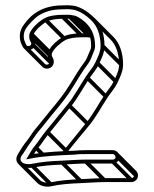

<svg xmlns="http://www.w3.org/2000/svg" viewBox="-20 -648 587 732"><path d="M256.3 -574.5H257C264.1 -574.5 279.2 -565.3 286.3 -559.1C310.9 -541.3 327.5 -515.6 327.5 -473C327.5 -463.1 325.5 -459.8 320.2 -448.1C313 -431.6 310.6 -421.7 300.1 -408.6C283.6 -387.2 265 -356.2 249.6 -330.9C224.6 -289.8 201.4 -261.5 172.2 -226.8C152.8 -203.7 135.3 -180 116.3 -157.9C103.1 -142.8 93.2 -124 82.2 -110.8C70.6 -97.2 56.9 -74.8 48.7 -61.1C25 -21.6 72.9 -3.4 104.2 -8.6C138.1 -16.1 175.1 -18.9 217.3 -20.5C249.5 -21.7 277.8 -24.5 307 -24.5H410C423.4 -24.5 435.5 -35.3 435.5 -49.5C435.5 -63.3 423.9 -75.5 410 -75.5H307C293.4 -75.5 279.4 -74.8 264.5 -73.5C211.5 -71.2 158.9 -69.2 109.9 -61.3C114.1 -68.2 118.5 -75.2 122.8 -80.2C138.5 -99.1 152.2 -121.7 166.8 -139.2C194.1 -172 222.2 -207.8 249.8 -241.2C274.6 -271.3 297.2 -313.6 319.2 -346.8C333.4 -368.3 347.2 -381.8 357.8 -404.9C366.2 -423.3 378.5 -446 378.5 -473C378.5 -516.7 365.5 -554.4 341.5 -578.3C322.2 -597.3 296.2 -617.7 265.4 -625.4L248.9 -627.4C238.1 -628.8 228 -627.5 219 -627.5C145.8 -627.5 100.3 -596.8 70.3 -553.2C62.1 -541.3 55.5 -529.4 55.5 -508C55.5 -491.8 61.3 -480.6 66.2 -470.8C74.9 -450.6 107.1 -453.6 113.2 -475C118.2 -492.6 106.5 -502 106.5 -508C106.5 -511.9 106.7 -514.6 107.1 -515.5C114.3 -532.8 139.2 -555.1 157.6 -565.4C171.4 -573.1 196.2 -576.5 219 -576.5H245.4C248.2 -576 253.2 -575.1 256.3 -574.5ZM307 -60.5H410C415.9 -60.5 420.5 -54.2 420.5 -48.2C420.5 -43 415.6 -39.5 410 -39.5H307C276.8 -39.5 248.4 -36.7 216.7 -35.5C175 -34 136.6 -30.7 101.4 -23.3C79.5 -18.8 48.1 -26.6 61.3 -52.9C72.3 -66.8 84.4 -89 93.9 -101.4C106.7 -118 115.9 -134.5 127.7 -148.1C146.7 -170.1 164.6 -194.5 183.8 -217.2C214.3 -253.4 237.6 -281.9 262.4 -323.1C277.3 -347.9 296.3 -379.1 311.9 -399.4C322.8 -413 327.9 -426.4 334 -442.3C338.7 -454.4 342.5 -460.1 342.5 -473C342.5 -519.2 323.1 -550.2 295.7 -570.9C285.9 -578.3 270.8 -588.9 257.8 -589.5C253.8 -590.3 250.6 -590.8 246.6 -591.5H219C193.8 -591.5 167.9 -588.1 150.4 -578.6C131.7 -568.5 102.7 -544.9 93 -520.8C91.6 -517.3 91.5 -513.2 91.5 -508C91.5 -489.1 101.3 -487.9 98.8 -479.1C96.6 -471.3 82.9 -469.8 79.9 -477C75.8 -487.7 70.5 -494.9 70.5 -508C70.5 -526.2 74.9 -533.4 82.7 -544.8C89.3 -554.4 113.8 -580.2 124.1 -586.8C150.1 -603.3 177.1 -612.5 219 -612.5C229.3 -612.5 238.7 -613.6 247.1 -612.6L262.6 -610.6C287.3 -604.2 310.7 -587.7 326.7 -571.7C349.4 -550.9 363.5 -517.1 363.5 -473C363.5 -450.6 352.9 -430.3 344.2 -411.1C334.7 -390.6 322 -378.2 306.8 -355.2C284 -320.8 261.9 -279.2 238.2 -250.8C210.6 -217 182.4 -181.5 155.2 -148.8C139.7 -130.1 126 -107.5 111.2 -89.8C102.8 -79.6 95.2 -66 88.6 -54.9L79.8 -40.3L96.5 -43.6C145.2 -53.4 206.4 -56 265.3 -58.5H265.5C279.6 -60.8 294.1 -60.5 307 -60.5ZM97.7 -10.7 168.4 60 179 49.4 108.3 -21.3ZM211.7 -22.7 282.4 48 293 37.4 222.3 -33.3ZM301.7 -26.7 372.4 44 383 33.4 312.3 -37.3ZM404.7 -26.7 475.4 44 486 33.4 415.3 -37.3ZM422.7 -44.2 493.4 26.5 504 15.9 433.3 -54.8ZM111.7 -79.7 138.4 -53 149 -63.6 122.3 -90.3ZM155.7 -138.7 226.4 -68 237 -78.6 166.3 -149.3ZM238.7 -240.7 309.4 -170 320 -180.6 249.3 -251.3ZM307.7 -345.7 378.4 -275 389 -285.6 318.3 -356.3ZM345.7 -402.7 416.4 -332 427 -342.6 356.3 -413.3ZM365.7 -467.7 436.4 -397 447 -407.6 376.3 -478.3ZM100.7 -471.7 171.4 -401 182 -411.6 111.3 -482.3ZM93.7 -502.7 164.4 -432 175 -442.6 104.3 -513.3ZM94.7 -512.7 165.4 -442 176 -452.6 105.3 -523.3ZM148.7 -566.7 219.4 -496 230 -506.6 159.3 -577.3ZM213.7 -578.7 284.4 -508 295 -518.6 224.3 -589.3ZM240.7 -578.7 311.4 -508 322 -518.6 251.3 -589.3ZM251.7 -576.7 322.4 -506 333 -516.6 262.3 -587.3ZM285.7 -559.7 311 -534.4 321.6 -545 296.3 -570.3ZM327 -503.8H327.7C328.1 -503.8 328.5 -503.8 329 -503.7L330.6 -518.6C325.6 -519.2 322.2 -520 317.3 -520.8L289.7 -520.8C264.4 -520.8 238.6 -517.5 221.1 -507.9C202.4 -497.6 173.5 -474.5 163.7 -450.1C162.3 -446.6 162.2 -442.5 162.2 -437.3C162.2 -418.4 172 -417.2 169.5 -408.4C167.8 -402.2 156.8 -399.2 152.3 -403.6L81.6 -474.3L71 -463.7L141.7 -393C155 -379.7 179.1 -387.2 183.9 -404.2C189 -421.9 177.2 -431.3 177.2 -437.3C177.2 -441.2 177.4 -443.9 177.8 -444.8C184.9 -462.1 209.9 -484.4 228.3 -494.7C242.1 -502.4 267 -505.8 289.7 -505.8L316.1 -505.8C318.9 -505.3 323.9 -504.4 327 -503.8ZM330.9 -567.7 401.6 -497C421.9 -476.8 434.2 -443.1 434.2 -402.3C434.2 -379.9 423.6 -359.6 414.9 -340.4C405.4 -319.8 392.7 -307.5 377.5 -284.5C354.7 -250.1 332.6 -208.5 308.9 -180C281.3 -146.3 253.2 -110.8 226 -78.1C223.4 -75 220.9 -71.9 218.5 -68.7L230.4 -59.6C258.7 -96.6 290.6 -134 320.5 -170.5C345.4 -200.5 367.9 -242.9 389.9 -276.1C404.2 -297.6 417.9 -311 428.5 -334.2C437 -352.6 449.2 -375.3 449.2 -402.3C449.2 -445.9 436.2 -483.7 412.2 -507.6L341.5 -578.3ZM417 -57.3 487.7 13.4C489.9 15.6 491.2 18.6 491.2 21.2C491.2 26.4 486.3 31.2 480.7 31.2H377.7C347.5 31.2 319.1 34 287.4 35.2C245.7 36.8 207.3 39.8 172.2 47.4C156.6 50.7 140 46.1 132.8 38.9L62.1 -31.8L51.5 -21.2L122.2 49.5C135 62.3 157.5 66.1 175.2 62.1C208.7 54.5 246.3 51.7 288 50.2C320.2 49 348.5 46.2 377.7 46.2H480.7C494.1 46.2 506.2 35.4 506.2 21.2C506.2 14 503 7.5 498.3 2.8L427.6 -67.9Z"/></svg>

Font: CiSf OpenHand
Style: Gls
Weight: 400
Foundry: Cannot Into Space Fonts
Version: Version 0.7892